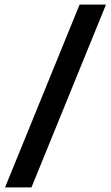

<svg xmlns="http://www.w3.org/2000/svg" viewBox="-20 -693 483 836"><path d="M2 123 326.5 -673H441.5L117 123Z"/></svg>

Font: Anek Odia SemiBold
Style: Regular
Weight: 600
Version: Version 1.003